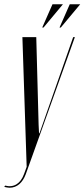

<svg xmlns="http://www.w3.org/2000/svg" viewBox="-41 -873 396 900"><path d="M244 -744 335 -853H286L238 -744ZM163 -744 254 -853H205L157 -744ZM129 -699H64L84 -91L72 -58C56 -13 24 8 -17 -3L-21 3C-12 5 -4 7 4 7C38 7 65 -16 80 -57L310 -699H302L144 -248H142L140 -288Z"/></svg>

Font: Moniqa Ita Display
Style: Italic
Weight: 400
Italic angle: -10°
Designer: Rajesh Rajput
Foundry: Rajesh Rajput
Version: Version 1.000